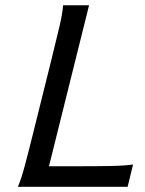

<svg xmlns="http://www.w3.org/2000/svg" viewBox="-20 -719 558 739"><path d="M277.8 -79.1Q350.6 -79.1 406 -80.1Q461.4 -81.1 492.2 -85.9L471.2 0H48.8Q61.5 -28.8 75.9 -82.8Q90.3 -136.7 107.9 -208L178.2 -490.7Q195.8 -561.5 208.5 -615.5Q221.2 -669.4 222.7 -698.7H322.8L168.5 -79.1Z"/></svg>

Font: Andika New Basic
Style: Italic
Weight: 400
Italic angle: -14°
Designer: Victor Gaultney, Annie Olsen, Julie Remington, Don Collingsworth, Eric Hays
Foundry: SIL International
Version: Version 5.500